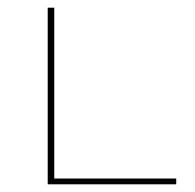

<svg xmlns="http://www.w3.org/2000/svg" viewBox="-20 -479 508 499"><path d="M438 -15V0H104V-459H121V-15Z"/></svg>

Font: Ysabeau SC Thin
Style: Regular
Weight: 200
Designer: Christian Thalmann (Catharsis Fonts)
Version: Version 0.003